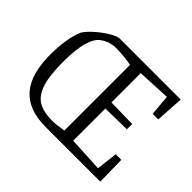

<svg xmlns="http://www.w3.org/2000/svg" viewBox="-132 -800 1001 1001"><g transform="rotate(45 368.0 -299.5)"><path d="M700 0H296Q171 0 109 -69.5Q47 -139 47 -284Q47 -404 79 -478Q97 -505 130 -533.5Q163 -562 195.5 -580.5Q228 -599 243 -599H694L684 -443H643L633 -558L449 -549V-333L605 -330V-291L449 -288V-51L642 -41L656 -158H697ZM379 -56V-540Q324 -551 261 -551Q244 -551 221.5 -544Q199 -537 180 -523Q152 -504 136.5 -450Q121 -396 121 -304Q121 -201 140 -145.5Q159 -90 197 -68.5Q235 -47 298 -47Q329 -47 379 -56Z"/></g></svg>

Font: Grenze Light
Style: Regular
Weight: 300
Designer: Renata Polastri
Foundry: Omnibus-Type
Version: Version 1.002; ttfautohint (v1.8)